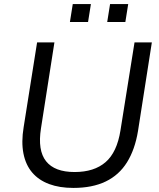

<svg xmlns="http://www.w3.org/2000/svg" viewBox="-20 -913 782 942"><path d="M340 9Q272 9 221 -10Q170 -29 138 -66.5Q106 -104 95 -160Q84 -216 96 -289L162 -705H247L181 -283Q164 -175 206 -122Q248 -69 346 -69Q442 -69 498 -117.5Q554 -166 571 -273L640 -705H725L657 -270Q642 -179 603 -116.5Q564 -54 498.5 -22.5Q433 9 340 9ZM506 -805 520 -893H609L595 -805ZM323 -805 337 -893H426L412 -805Z"/></svg>

Font: Nunito Sans 10pt
Style: Italic
Weight: 400
Italic angle: -9°
Designer: Vernon Adams
Foundry: Vernon Adams
Version: Version 3.101;gftools[0.9.27]